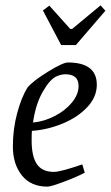

<svg xmlns="http://www.w3.org/2000/svg" viewBox="-20 -687 413 716"><path d="M99 -199Q98 -187 98 -163Q98 -104 117.5 -75Q137 -46 181 -46Q206 -46 287 -74L296 -43Q268 -28 219 -9.5Q170 9 157 9Q95 9 61.5 -33Q28 -75 28 -141Q28 -205 44 -265Q60 -325 83 -361Q104 -386 159.5 -420Q215 -454 233 -454Q341 -454 341 -371Q341 -325 305 -287Q269 -249 213 -226Q157 -203 99 -199ZM103 -230Q145 -234 184.5 -254.5Q224 -275 248.5 -305Q273 -335 273 -366Q273 -410 224 -410Q208 -410 190 -402Q166 -391 139.5 -345Q113 -299 103 -230ZM140 -648 164 -666 242 -579H249L355 -667L373 -647L263 -519H208Z"/></svg>

Font: Grenze Light
Style: Italic
Weight: 300
Italic angle: -10°
Designer: Renata Polastri
Foundry: Omnibus-Type
Version: Version 1.002; ttfautohint (v1.8)